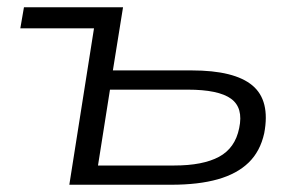

<svg xmlns="http://www.w3.org/2000/svg" viewBox="-20 -509 823 529"><path d="M171 0 239 -431H36L46 -489H319L291 -315H508Q626 -315 675.5 -273.5Q725 -232 708 -142Q697 -92 665 -61Q633 -30 580 -15Q527 0 452 0ZM250 -53H460Q539 -53 583.5 -77Q628 -101 639 -156Q651 -212 616.5 -237Q582 -262 497 -262H283Z"/></svg>

Font: Nunito Sans 10pt Expanded Light
Style: Italic
Weight: 300
Width: 7
Italic angle: -9°
Designer: Vernon Adams
Foundry: Vernon Adams
Version: Version 3.101;gftools[0.9.27]